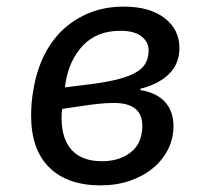

<svg xmlns="http://www.w3.org/2000/svg" viewBox="-20 -548 640 580"><path d="M284 12Q184 12 129 -42Q74 -96 74 -199Q74 -216 75.5 -236.5Q77 -257 83 -289Q93 -341 115.5 -385Q138 -429 172.5 -460.5Q207 -492 252.5 -510Q298 -528 354 -528Q432 -528 477 -493.5Q522 -459 522 -403Q522 -355 490 -324Q458 -293 404 -280V-276Q453 -268 478.5 -240Q504 -212 504 -167Q504 -129 487.5 -96.5Q471 -64 442 -40Q413 -16 372.5 -2Q332 12 284 12ZM288 -61Q336 -61 369 -83.5Q402 -106 408 -146Q409 -151 409.5 -156.5Q410 -162 410 -168Q410 -237 324 -237Q304 -237 278.5 -234.5Q253 -232 208 -225L168 -219Q167 -214 166.5 -207Q166 -200 166 -192Q166 -128 197 -94.5Q228 -61 288 -61ZM240 -292Q291 -298 325.5 -306Q360 -314 381.5 -324.5Q403 -335 413.5 -348Q424 -361 427 -377Q428 -382 428.5 -386.5Q429 -391 429 -395Q429 -421 407.5 -438Q386 -455 344 -455Q273 -455 231 -411Q189 -367 178 -297L176 -284Z"/></svg>

Font: IBM Plex Mono Text
Style: Italic
Weight: 450
Italic angle: -9°
Monospace: yes
Designer: Mike Abbink, Paul van der Laan, Pieter van Rosmalen
Foundry: Bold Monday
Version: Version 2.1